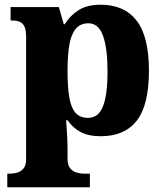

<svg xmlns="http://www.w3.org/2000/svg" viewBox="-20 -566 698 816"><path d="M11 230V172H24Q36 172 52 168Q68 164 79.5 150.5Q91 137 91 110V-408Q91 -439 83.5 -454Q76 -469 62.5 -474Q49 -479 31 -479H25V-536H230L251 -463H255Q277 -499 313.5 -522.5Q350 -546 408 -546Q508 -546 560.5 -478.5Q613 -411 613 -265Q613 -120 561.5 -53.5Q510 13 408 13Q356 13 322.5 -5Q289 -23 267 -55H261Q262 -39 263.5 -18.5Q265 2 266 22Q267 42 267 60V108Q267 136 278.5 149.5Q290 163 306 167.5Q322 172 333 172H362V230ZM354 -65Q398 -65 417.5 -113.5Q437 -162 437 -263Q437 -360 418 -413.5Q399 -467 356 -467Q321 -467 301.5 -443Q282 -419 274.5 -374Q267 -329 267 -265Q267 -196 274.5 -152Q282 -108 301 -86.5Q320 -65 354 -65Z"/></svg>

Font: Noto Serif Thai ExtraBold
Style: Regular
Weight: 800
Version: Version 2.001